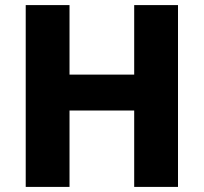

<svg xmlns="http://www.w3.org/2000/svg" viewBox="-20 -734 801 754"><path d="M679 0H507V-300H253V0H81V-714H253V-441H507V-714H679Z"/></svg>

Font: Noto Sans Georgian ExtraBold
Style: Regular
Weight: 800
Designer: Monotype Design Team, Akaki Razmadze
Foundry: Google LLC
Version: Version 2.005; ttfautohint (v1.8.4.7-5d5b)